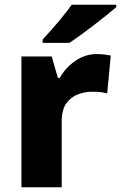

<svg xmlns="http://www.w3.org/2000/svg" viewBox="-20 -786 508 806"><path d="M386 -559Q402 -559 419 -557Q436 -555 445 -553L430 -394Q419 -397 404.5 -399Q390 -401 366 -401Q338 -401 308.5 -390.5Q279 -380 259 -353Q239 -326 239 -275V0H70V-549H197L223 -459H231Q254 -501 295.5 -530Q337 -559 386 -559ZM468 -756Q452 -742 427 -722Q402 -702 373.5 -680Q345 -658 318 -638.5Q291 -619 271 -606H159V-620Q175 -638 198 -663.5Q221 -689 243 -716.5Q265 -744 281 -766H468Z"/></svg>

Font: Noto Sans Syriac ExtraBold
Style: Regular
Weight: 800
Designer: Patrick Giasson and the Monotype Design Team
Foundry: Monotype Imaging Inc.
Version: Version 3.000; ttfautohint (v1.8.4.7-5d5b)